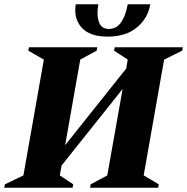

<svg xmlns="http://www.w3.org/2000/svg" viewBox="-50 -882 879 902"><path d="M-30 0 -27 -16 60 -58 156 -602 83 -644 86 -660H407L404 -644L327 -602L256 -200L543 -560L550 -602L486 -644L489 -660H809L806 -644L721 -602L625 -58L696 -16L693 0H373L376 -16L454 -58L526 -464L239 -104L231 -58L294 -16L291 0ZM306 -862H412Q403 -810 415 -778Q427 -746 461 -746Q498 -746 519.5 -778Q541 -810 550 -862H656Q645 -796 593 -753Q541 -710 455 -710Q371 -710 333 -753Q295 -796 306 -862Z"/></svg>

Font: Spectral SC ExtraBold
Style: Italic
Weight: 800
Italic angle: -10°
Designer: Jean-Baptiste Levee
Foundry: Production Type
Version: Version 2.001